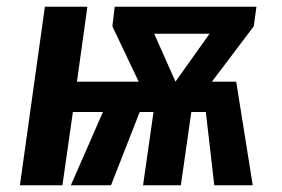

<svg xmlns="http://www.w3.org/2000/svg" viewBox="-20 -549 836 569"><path d="M740 -529H320L313 -471L391 -307H208L239 -529H113L39 0H165L196 -217H285L190 0H309L394 -217H435L404 0H516L547 -217H590L615 0H729L680 -307H608L732 -471ZM437 -449H601L500 -307Z"/></svg>

Font: Fira Sans Medium
Style: Italic
Weight: 500
Italic angle: -8°
Designer: bBox Type GmbH & Carrois Corporate GbR & Edenspiekermann AG
Foundry: bBox Type GmbH & Carrois Corporate GbR & Edenspiekermann AG
Version: Version 4.301;PS 004.301;hotconv 1.0.88;makeotf.lib2.5.64775